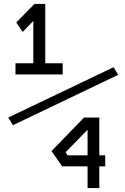

<svg xmlns="http://www.w3.org/2000/svg" viewBox="-20 -800 640 980"><path d="M46 -161 583 -418 560 -457 22 -200ZM156 -780 63 -685 96 -637 150 -693V-477H59V-420H300V-477H211V-780ZM409 -200 243 -29 297 49H427V160H487V49H517V-7H487V-200ZM315 -23 427 -138V-7H325Z"/></svg>

Font: Kode Mono Medium
Style: Regular
Weight: 500
Monospace: yes
Designer: Isa Ozler
Foundry: Kadena LLC
Version: Version 1.206;gftools[0.9.28]